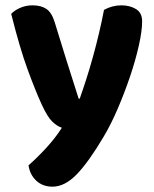

<svg xmlns="http://www.w3.org/2000/svg" viewBox="-20 -511 579 720"><path d="M136 -120Q113 -170 83.5 -250.5Q54 -331 22 -459Q34 -472 55.5 -481.5Q77 -491 102 -491Q134 -491 154 -477.5Q174 -464 185 -428Q207 -355 229.5 -284Q252 -213 275 -141H279Q291 -175 304 -215.5Q317 -256 329 -299.5Q341 -343 351.5 -387.5Q362 -432 370 -474Q401 -491 435 -491Q467 -491 490 -477Q513 -463 513 -431Q513 -395 500.5 -339.5Q488 -284 467.5 -223.5Q447 -163 421.5 -103.5Q396 -44 369 1Q313 96 268 142.5Q223 189 177 189Q140 189 116 166.5Q92 144 87 109Q119 81 153.5 43.5Q188 6 212 -32Q195 -37 176.5 -54.5Q158 -72 136 -120Z"/></svg>

Font: Baloo Bhaina 2
Style: Bold
Weight: 700
Designer: Yesha Goshar, Manish Minz, Shuchita Grover and Ek Type
Foundry: Ek Type
Version: Version 1.640;hotconv 1.0.111;makeotfexe 2.5.65597; ttfautoh